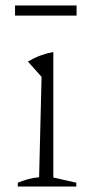

<svg xmlns="http://www.w3.org/2000/svg" viewBox="-20 -682 319 702"><path d="M45 0V-14Q62 -21 81.5 -26.5Q101 -32 123 -34L132 -401L82 -457Q104 -470 126.5 -478.5Q149 -487 175 -492V-33L259 -14V0ZM35 -625V-662H260V-625Z"/></svg>

Font: Piazzolla Thin Thin
Style: Regular
Weight: 250
Version: Version 2.005